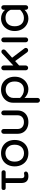

<svg xmlns="http://www.w3.org/2000/svg" viewBox="1414 -1962 779 3646"><g transform="rotate(-90 1803.0 -139.5)"><path d="M150.4 -121.1V-420.9H56.6Q17.6 -420.9 17.6 -460Q17.6 -499 56.6 -499H353.5Q370.1 -499 381.3 -487.8Q392.6 -476.6 392.6 -460Q392.6 -443.4 381.3 -432.1Q370.1 -420.9 353.5 -420.9H241.2V-122.1Q241.2 -92.8 253.4 -79.6Q265.6 -66.4 290 -66.4Q304.7 -66.4 314.5 -69.3Q325.2 -72.3 334 -72.3Q348.6 -72.3 358.4 -62.5Q368.2 -52.7 368.2 -37.1Q368.2 -23.4 359.4 -12.7Q350.6 -2 333 3.9Q307.6 10.7 278.3 10.7Q214.8 10.7 182.6 -22.9Q150.4 -56.6 150.4 -121.1Z M585 -21.5Q528.3 -54.7 497.1 -114.3Q465.8 -173.8 465.8 -249Q465.8 -324.2 497.1 -384.8Q528.3 -444.3 585.4 -476.6Q642.6 -508.8 716.8 -508.8Q791 -508.8 847.7 -476.6Q905.3 -443.4 936.5 -384.3Q967.8 -325.2 967.8 -249Q967.8 -173.8 936.5 -114.3Q904.3 -53.7 847.2 -21.5Q790 10.7 716.8 10.7Q642.6 10.7 585 -21.5ZM793.9 -90.8Q833 -111.3 855 -151.9Q877 -192.4 877 -250Q877 -311.5 853.5 -349.6Q832 -386.7 796.4 -406.2Q760.7 -425.8 716.8 -425.8Q676.8 -425.8 639.6 -408.2Q600.6 -387.7 578.6 -347.7Q556.6 -307.6 556.6 -250Q556.6 -187.5 580.1 -149.4Q600.6 -111.3 636.2 -91.8Q671.9 -72.3 716.8 -72.3Q757.8 -72.3 793.9 -90.8Z M1085 -194.3V-459Q1085 -477.5 1098.6 -490.7Q1112.3 -503.9 1130.9 -503.9Q1149.4 -503.9 1162.6 -490.7Q1175.8 -477.5 1175.8 -459V-194.3Q1175.8 -138.7 1211.4 -106.4Q1247.1 -74.2 1306.6 -74.2Q1365.2 -74.2 1400.9 -106.4Q1436.5 -138.7 1436.5 -194.3V-459Q1436.5 -477.5 1449.7 -490.7Q1462.9 -503.9 1481.4 -503.9Q1500 -503.9 1513.7 -490.7Q1527.3 -477.5 1527.3 -459V-194.3Q1527.3 -131.8 1499.5 -85.4Q1471.7 -39.1 1421.9 -14.2Q1372.1 10.7 1306.6 10.7Q1241.2 10.7 1190.9 -14.6Q1140.6 -40 1112.8 -86.4Q1085 -132.8 1085 -194.3Z M1674.8 184.6V-280.3Q1674.8 -345.7 1707.5 -397.9Q1740.2 -450.2 1796.4 -479.5Q1852.5 -508.8 1920.9 -508.8Q1994.1 -508.8 2046.9 -478.5Q2103.5 -446.3 2136.2 -385.7Q2168.9 -325.2 2168.9 -249Q2168.9 -168 2135.7 -111.3Q2103.5 -53.7 2048.8 -21.5Q1994.1 10.7 1931.6 10.7Q1828.1 10.7 1754.9 -74.2L1755.9 -158.2Q1790 -117.2 1832 -95.7Q1874 -74.2 1918.9 -74.2Q1993.2 -74.2 2035.6 -120.6Q2078.1 -167 2078.1 -249Q2078.1 -331.1 2035.6 -376Q1993.2 -420.9 1918.9 -420.9Q1877.9 -420.9 1842.8 -401.4Q1807.6 -381.8 1786.6 -348.6Q1765.6 -315.4 1765.6 -275.4V184.6Q1765.6 204.1 1752.4 217.3Q1739.3 230.5 1719.7 230.5Q1701.2 230.5 1688 216.8Q1674.8 203.1 1674.8 184.6Z M2291 -39.1V-458Q2291 -476.6 2304.2 -490.2Q2317.4 -503.9 2335.9 -503.9Q2354.5 -503.9 2368.2 -490.2Q2381.8 -476.6 2381.8 -458V-275.4L2612.3 -489.3Q2627.9 -502 2642.6 -502Q2664.1 -502 2675.3 -490.2Q2686.5 -478.5 2686.5 -458Q2686.5 -443.4 2669.9 -423.8L2529.3 -298.8L2706.1 -65.4Q2715.8 -51.8 2715.8 -38.1Q2715.8 -18.6 2702.6 -6.3Q2689.5 5.9 2669.9 5.9Q2660.2 5.9 2649.9 1Q2639.6 -3.9 2632.8 -12.7L2465.8 -241.2L2381.8 -165V-39.1Q2381.8 -20.5 2368.2 -7.3Q2354.5 5.9 2335.9 5.9Q2317.4 5.9 2304.2 -7.3Q2291 -20.5 2291 -39.1Z M2823.2 -39.1V-458Q2823.2 -476.6 2836.4 -490.2Q2849.6 -503.9 2868.2 -503.9Q2887.7 -503.9 2900.9 -490.7Q2914.1 -477.5 2914.1 -458V-39.1Q2914.1 -20.5 2900.4 -7.3Q2886.7 5.9 2868.2 5.9Q2849.6 5.9 2836.4 -7.3Q2823.2 -20.5 2823.2 -39.1Z M3159.2 -20.5Q3102.5 -52.7 3069.3 -112.8Q3036.1 -172.9 3036.1 -249Q3036.1 -327.1 3070.3 -387.7Q3102.5 -445.3 3156.2 -477.1Q3210 -508.8 3273.4 -508.8Q3372.1 -508.8 3439.5 -432.6V-459Q3439.5 -477.5 3452.6 -490.7Q3465.8 -503.9 3484.4 -503.9Q3502 -503.9 3514.2 -490.7Q3526.4 -477.5 3526.4 -459V-39.1Q3526.4 -20.5 3514.2 -7.3Q3502 5.9 3483.4 5.9Q3464.8 5.9 3452.1 -7.3Q3439.5 -20.5 3439.5 -39.1V-62.5Q3369.1 10.7 3273.4 10.7Q3213.9 10.7 3159.2 -20.5ZM3439.5 -146.5V-325.2Q3417 -376 3379.4 -399.9Q3341.8 -423.8 3286.1 -423.8Q3211.9 -423.8 3169.4 -377.4Q3127 -331.1 3127 -249Q3127 -167 3169.4 -120.6Q3211.9 -74.2 3286.1 -74.2Q3329.1 -74.2 3368.2 -93.3Q3407.2 -112.3 3439.5 -146.5Z"/></g></svg>

Font: jf-openhuninn-2.1
Style: Regular
Weight: 400
Designer: [Kosugi Maru]
Designed by MOTOYA      

[Varela Round]
Joe Prince (Latin component); Avraham Cornfeld (Hebrew component)
Foundry: justfont Co., Ltd.
Version: 2.1